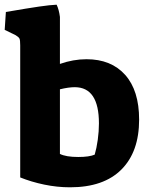

<svg xmlns="http://www.w3.org/2000/svg" viewBox="-45 -785 630 817"><path d="M41 -30V-592Q41 -614 38 -620.5Q35 -627 22 -635L-25 -658L-20 -734Q73 -750 121 -757Q169 -764 196 -765Q206 -744 210 -713V-513Q267 -533 323 -533Q428 -533 487.5 -466.5Q547 -400 547 -276Q547 -139 471.5 -63.5Q396 12 253 12Q198 12 143 0.5Q88 -11 41 -30ZM358 -127Q366 -154 371 -190Q376 -226 376 -260Q376 -414 273 -414Q247 -414 210 -405V-130Q236 -117 288 -117Q335 -117 358 -127Z"/></svg>

Font: Suez One
Style: Regular
Weight: 400
Designer: Michal Sahar
Foundry: Hagilda
Version: Version 1.001